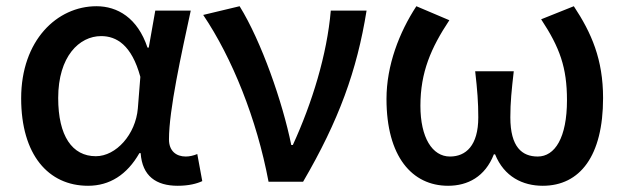

<svg xmlns="http://www.w3.org/2000/svg" viewBox="-20 -584 2012 617"><path d="M263 13C332 13 388 -22 428 -92H432C437 -18 482 13 551 13C587 13 613 6 630 -2L614 -89C602 -84 589 -81 577 -81C546 -81 523 -99 523 -136C523 -231 563 -411 593 -550H479L458 -431H454C422 -527 357 -564 290 -564C163 -564 48 -454 48 -268C48 -87 135 13 263 13ZM288 -82C212 -82 167 -147 167 -269C167 -403 235 -468 305 -468C354 -468 403 -440 431 -337L423 -236C416 -152 353 -82 288 -82Z M843 0H954C1069 -197 1127 -357 1158 -550H1043C1031 -409 983 -253 921 -118H916C888 -256 820 -451 750 -564L633 -536C726 -398 805 -202 843 0Z M1420 13C1483 13 1539 -16 1567 -88H1571C1600 -16 1660 13 1724 13C1844 13 1918 -83 1918 -269C1918 -393 1881 -478 1824 -564L1719 -522C1779 -431 1802 -367 1802 -262C1802 -141 1763 -81 1708 -81C1658 -81 1620 -111 1620 -207C1620 -255 1624 -294 1631 -355H1507C1514 -294 1517 -255 1517 -207C1517 -116 1477 -81 1426 -81C1369 -81 1331 -142 1331 -244C1331 -352 1365 -430 1424 -519L1318 -564C1263 -480 1222 -374 1222 -266C1222 -81 1304 13 1420 13Z"/></svg>

Font: Noto Sans JP Medium
Style: Regular
Weight: 500
Designer: Ryoko NISHIZUKA  (kana, bopomofo & ideographs); Paul D. Hunt (Latin, Greek & Cyrillic); Sandoll Communications , Soo-you
Foundry: Adobe
Version: Version 2.002;hotconv 1.0.116;makeotfexe 2.5.65601